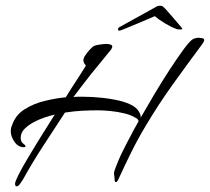

<svg xmlns="http://www.w3.org/2000/svg" viewBox="-20 -631 740 677"><path d="M39 26Q35 26 34 22.5Q33 19 33 17Q33 10 45 -14Q57 -38 76 -70Q95 -102 115 -134.5Q135 -167 151 -192Q167 -217 173 -227Q160 -224 139.5 -217.5Q119 -211 99.5 -200.5Q80 -190 66.5 -176.5Q53 -163 53 -145Q53 -131 61.5 -125Q70 -119 70 -114Q70 -113 67.5 -112.5Q65 -112 64 -112Q44 -112 31 -131Q18 -150 18 -168Q18 -180 22 -188Q34 -225 66.5 -245.5Q99 -266 139 -275.5Q179 -285 212 -288Q229 -316 247.5 -344Q266 -372 283 -400Q274 -409 274 -419Q274 -426 281.5 -437Q289 -448 298.5 -458Q308 -468 314 -470Q319 -472 333 -474Q347 -476 353 -476H356Q362 -476 369 -474Q376 -472 376 -467Q376 -463 372 -457Q368 -451 365 -448Q350 -429 334 -410Q318 -391 302 -371Q286 -351 270.5 -330.5Q255 -310 239 -289Q247 -290 254.5 -290Q262 -290 269 -290Q287 -290 305.5 -289Q324 -288 342 -286Q361 -284 387.5 -279Q414 -274 438 -263.5Q462 -253 472 -234Q477 -224 476 -216Q496 -251 523 -296.5Q550 -342 578 -385Q606 -428 628.5 -458.5Q651 -489 662 -494Q672 -498 681 -498Q685 -498 692.5 -496.5Q700 -495 700 -490Q700 -486 697 -481.5Q694 -477 692 -474Q640 -404 589 -333Q538 -262 493 -186Q466 -141 443 -94.5Q420 -48 398 0Q397 2 394.5 6.5Q392 11 389 11Q385 11 384.5 6.5Q384 2 384 1Q384 -7 382.5 -13.5Q381 -20 383 -27Q395 -62 411.5 -95.5Q428 -129 445 -160Q448 -167 454.5 -178Q461 -189 469 -204Q468 -206 466 -209.5Q464 -213 459 -215Q444 -225 419.5 -231Q395 -237 370 -239.5Q345 -242 327 -242Q296 -242 268.5 -240.5Q241 -239 209 -234Q172 -177 133 -117.5Q94 -58 61 2Q58 6 51.5 16Q45 26 39 26ZM401 -523Q396 -523 396 -527Q396 -529 397.5 -532Q399 -535 406 -538Q411 -541 428.5 -550.5Q446 -560 466.5 -571.5Q487 -583 504.5 -592.5Q522 -602 527 -605Q532 -609 538 -610Q540 -610 541.5 -610.5Q543 -611 544 -611Q551 -611 555 -607.5Q559 -604 563 -600Q574 -588 585.5 -574.5Q597 -561 609 -547Q613 -543 618 -536.5Q623 -530 623 -529Q621 -527 616 -527Q612 -527 607 -527.5Q602 -528 597 -531Q585 -535 563 -548Q541 -561 526 -574Q501 -563 473 -551.5Q445 -540 426 -532Q418 -529 411 -526Q404 -523 401 -523Z"/></svg>

Font: Caramel
Style: Regular
Weight: 400
Designer: Robert E. Leuschke
Foundry: Robert E. Leuschke
Version: Version 1.010